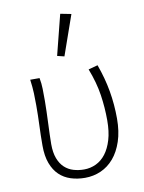

<svg xmlns="http://www.w3.org/2000/svg" viewBox="-86 -817 669 890"><g transform="rotate(-10 248.5 -372.5)"><path d="M242 12Q206 12 175 2Q144 -8 121.5 -29.5Q99 -51 86 -85.5Q73 -120 73 -169Q73 -217 75 -263.5Q77 -310 77 -358Q77 -387 76 -415Q75 -443 70 -480H114Q119 -454 119.5 -428.5Q120 -403 120 -372Q120 -348 119 -321.5Q118 -295 117 -268Q116 -241 115 -215.5Q114 -190 114 -169Q114 -129 124.5 -101.5Q135 -74 153 -57.5Q171 -41 194.5 -34Q218 -27 244 -27Q274 -27 300.5 -39.5Q327 -52 346.5 -77.5Q366 -103 377.5 -141.5Q389 -180 389 -233Q389 -293 380 -353Q371 -413 345 -480L389 -492Q413 -426 424 -362.5Q435 -299 435 -233Q435 -172 419.5 -126Q404 -80 378 -49.5Q352 -19 317 -3.5Q282 12 242 12ZM212 -567 260 -757 311 -747 245 -559Z"/></g></svg>

Font: CV Source Sans Light
Style: Regular
Weight: 300
Designer: Paul D. Hunt
Foundry: Adobe Systems Incorporated
Version: Version 3.001